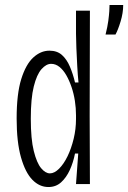

<svg xmlns="http://www.w3.org/2000/svg" viewBox="-20 -741 516 773"><path d="M175 12Q139 12 110.5 -17Q82 -46 64.5 -107.5Q47 -169 47 -264Q47 -363 65.5 -422.5Q84 -482 114 -509.5Q144 -537 179 -537Q210 -537 229.5 -519.5Q249 -502 261.5 -472.5Q274 -443 282 -409H296Q293 -438 291 -475Q289 -512 287.5 -547Q286 -582 286 -605V-698H342L341 -274L342 0H286L295 -123H282Q275 -87 261 -56.5Q247 -26 226 -7Q205 12 175 12ZM181 -43Q199 -43 218 -62Q237 -81 252 -112Q267 -143 276.5 -182Q286 -221 286 -262V-277Q286 -306 281.5 -335Q277 -364 268 -390.5Q259 -417 247 -438Q235 -459 219.5 -471.5Q204 -484 186 -484Q166 -484 147 -462.5Q128 -441 116 -393Q104 -345 104 -263Q104 -181 116 -133Q128 -85 145.5 -64Q163 -43 181 -43ZM405 -602Q413 -634 416 -657Q419 -680 420 -695.5Q421 -711 421 -721H476Q476 -689 465.5 -654.5Q455 -620 445 -602Z"/></svg>

Font: Bricolage Grotesque Condensed ExtraLight
Style: Regular
Weight: 250
Width: 3
Designer: Mathieu Triay
Foundry: Atelier Triay
Version: Version 1.000;gftools[0.9.30]